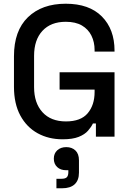

<svg xmlns="http://www.w3.org/2000/svg" viewBox="-20 -734 701 1031"><path d="M316 14Q241 14 182 -18.5Q123 -51 89 -114Q55 -177 55 -268V-432Q55 -569 130 -641.5Q205 -714 333 -714Q459 -714 527 -645.5Q595 -577 595 -462V-457H488V-465Q488 -508 471 -542.5Q454 -577 420 -597Q386 -617 333 -617Q253 -617 208 -568.5Q163 -520 163 -434V-266Q163 -181 208 -131.5Q253 -82 334 -82Q414 -82 451 -126Q488 -170 488 -240V-253H300V-346H595V0H495V-71H479Q470 -52 452.5 -32Q435 -12 402.5 1Q370 14 316 14ZM283 277V226H310Q331 226 339 217.5Q347 209 347 190V180H335Q305 180 287 163Q269 146 269 118Q269 90 287.5 73Q306 56 336 56Q366 56 385 74Q404 92 404 127V193Q404 234 381 255.5Q358 277 313 277Z"/></svg>

Font: Space Grotesk Medium
Style: Regular
Weight: 500
Designer: Florian Karsten
Foundry: Florian Karsten
Version: Version 2.000